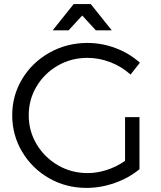

<svg xmlns="http://www.w3.org/2000/svg" viewBox="-20 -917 793 943"><path d="M40 0ZM594.2 -341.8H665V-85.9Q613.3 -43 544.2 -18.6Q475.1 5.9 404.8 5.9Q304.7 5.9 221.4 -41.5Q138.2 -88.9 89.1 -170.9Q40 -252.9 40 -351.1Q40 -448.2 89.1 -529.5Q138.2 -610.8 223.1 -658.4Q308.1 -706.1 409.2 -706.1Q481 -706.1 548.6 -680.4Q616.2 -654.8 667 -608.9L621.1 -550.8Q578.1 -589.8 522.5 -611.3Q466.8 -632.8 409.2 -632.8Q330.1 -632.8 264.2 -595Q198.2 -557.1 159.7 -492.7Q121.1 -428.2 121.1 -351.1Q121.1 -272.9 160.2 -208Q199.2 -143.1 265.1 -105Q331.1 -66.9 410.2 -66.9Q457 -66.9 505.1 -82.5Q553.2 -98.1 594.2 -127ZM528.8 -768.1H450.7L383.8 -840.8L316.9 -768.1H238.8L341.8 -897H425.8Z"/></svg>

Font: Argentum Sans Light
Style: Regular
Weight: 300
Designer: Julieta Ulanovsky (Modified by Cristiano Sobral)
Foundry: Julieta Ulanovsky
Version: Version 1.000; ttfautohint (v1.5.65-e2d9)